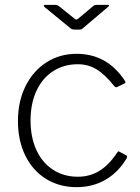

<svg xmlns="http://www.w3.org/2000/svg" viewBox="-20 -762 578 792"><path d="M495 -429C446.3 -503 380 -540 296 -540C249.3 -540 207.7 -528.2 171 -504.5C134.3 -480.8 105.7 -448 85 -406C64.3 -364 54 -316.3 54 -263C54 -209 64.2 -161.3 84.5 -120C104.8 -78.7 133.3 -46.7 170 -24C206.7 -1.3 248.7 10 296 10C340.7 10 380.7 -0.3 416 -21C451.3 -41.7 480.3 -71.3 503 -110C505 -115.3 504.3 -119 501 -121L473 -136C471 -137.3 469.3 -137.8 468 -137.5C466.7 -137.2 465 -135.3 463 -132C441 -98.7 416.8 -73.8 390.5 -57.5C364.2 -41.2 334.3 -33 301 -33C262.3 -33 228.2 -42.7 198.5 -62C168.8 -81.3 146 -108.5 130 -143.5C114 -178.5 106 -219 106 -265C106 -311 114 -351.5 130 -386.5C146 -421.5 168.8 -448.7 198.5 -468C228.2 -487.3 262.3 -497 301 -497C329 -497 354.5 -490.2 377.5 -476.5C400.5 -462.8 425 -439.7 451 -407C454.3 -403.7 457 -402 459 -402C461 -402 462.3 -402.3 463 -403L494 -418C496 -419.3 497.2 -420.7 497.5 -422C497.8 -423.3 497 -425.7 495 -429ZM378 -742C372.7 -742 367.7 -740 363 -736L305 -687C299.7 -683 296.3 -681 295 -681C293 -681 289.7 -683 285 -687L224 -736C221.3 -738 218.8 -739.5 216.5 -740.5C214.2 -741.5 211.3 -742 208 -742H167C163.7 -742 161.7 -741 161 -739C160.3 -737 161.7 -734.7 165 -732L265 -650C271.7 -643.3 278.7 -640 286 -640H309C313.7 -640 317.5 -641.3 320.5 -644C323.5 -646.7 325.3 -648.3 326 -649L424 -732C428 -735.3 430 -737.7 430 -739C430 -741 427.7 -742 423 -742Z"/></svg>

Font: Libre Franklin ExtraLight
Style: Regular
Weight: 275
Designer: Pablo Impallari, Rodrigo Fuenzalida
Foundry: Impallari Type
Version: Version 1.002; ttfautohint (v1.5)